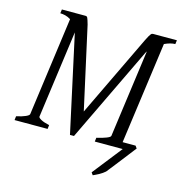

<svg xmlns="http://www.w3.org/2000/svg" viewBox="-114 -718 938 992"><g transform="rotate(15 355.0 -222.0)"><path d="M707.5 -594.2Q683.1 -594.2 650.4 -579.1L575.7 -34.2H645L654.3 -21Q651.4 -17.6 642.8 -6.6Q634.3 4.4 622.6 19.5Q610.8 34.7 597.4 52Q584 69.3 571.5 85.2Q559.1 101.1 548.6 114.3Q538.1 127.4 532.7 134.3Q526.4 140.1 518.3 145.5Q510.3 150.9 501.7 155.8Q493.2 160.6 484.9 164.3Q476.6 168 470.7 170.9Q468.3 167.5 466.3 164.8Q464.4 162.1 461.4 157.7L585.4 0H436L438.5 -21Q469.2 -27.8 489.7 -35.9Q510.3 -43.9 511.2 -50.8L575.2 -519.5Q573.2 -516.6 571.5 -513.7Q569.8 -510.7 568.4 -507.8L324.7 0H303.2L190.4 -518.1L126.5 -50.8Q125.5 -44.9 140.4 -36.4Q155.3 -27.8 186 -21L183.6 0H6.8L9.3 -21Q40.5 -27.8 58.3 -35.9Q76.2 -43.9 77.1 -50.8L148.9 -577.6Q134.8 -586.9 119.6 -590.6Q104.5 -594.2 92.3 -594.2L95.2 -615.2H220.7Q225.1 -615.2 227.8 -613.8Q230.5 -612.3 232.7 -607.9Q234.9 -603.5 237.3 -595.5Q239.7 -587.4 243.7 -574.2L340.8 -135.3L551.3 -574.2Q558.6 -588.9 563.2 -596.9Q567.9 -605 571.3 -609.1Q574.7 -613.3 577.6 -614.3Q580.6 -615.2 585 -615.2H710.4Z"/></g></svg>

Font: Gentium Plus CyrE
Style: Italic
Weight: 400
Italic angle: -8°
Designer: J. Victor Gaultney, Annie Olsen, Iska Routamaa, Becca Hirsbrunner
Foundry: SIL International
Version: Version 5.000